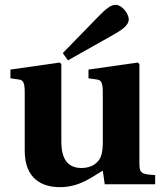

<svg xmlns="http://www.w3.org/2000/svg" viewBox="-20 -760 669 792"><path d="M239 -541 260 -511 443 -614C479 -634 511 -654 511 -680C511 -705 482 -740 458 -740C438 -740 421 -728 384 -690ZM23 -437 58 -432C74 -430 82 -421 82 -381V-138C82 -21 155 12 227 12C312 12 364 -34 404 -56L412 0H620V-38C563 -41 555 -45 555 -87V-496L548 -502L345 -473V-437L380 -432C396 -430 404 -421 404 -381V-170C404 -153 402 -129 396 -114C387 -91 361 -67 317 -67C264 -67 233 -98 233 -176V-496L226 -502L23 -473Z"/></svg>

Font: Heuristica
Style: Bold
Weight: 700
Version: Version 1.0.1